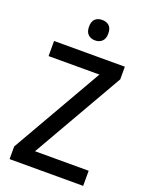

<svg xmlns="http://www.w3.org/2000/svg" viewBox="-168 -1003 836 1086"><g transform="rotate(20 250.5 -459.5)"><path d="M473 0H30V-76L344 -623H38V-714H464V-638L150 -91H473ZM254 -919Q280 -919 296 -904.5Q312 -890 312 -858Q312 -826 295.5 -811Q279 -796 254 -796Q229 -796 212.5 -811Q196 -826 196 -858Q196 -890 212 -904.5Q228 -919 254 -919Z"/></g></svg>

Font: Noto Sans Sinhala UI SemiCondensed Medium
Style: Regular
Weight: 500
Width: 4
Designer: Jelle Bosma - Monotype Design Team
Foundry: Monotype Imaging Inc.
Version: Version 2.006; ttfautohint (v1.8.4.7-5d5b)